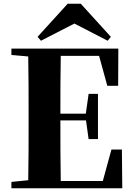

<svg xmlns="http://www.w3.org/2000/svg" viewBox="-20 -1007 714 1027"><path d="M412 -987H342L181 -810L199 -789L378 -881L556 -789L573 -810ZM554 -548H612L613 -747H41V-713L131 -705C133 -602 133 -499 133 -395V-351C133 -247 133 -144 131 -43L41 -34V0H634L632 -207H576L530 -39H305C303 -143 303 -249 303 -360V-363H440L454 -263H504V-505H454L439 -399H303C303 -505 303 -608 305 -708H510Z"/></svg>

Font: Noto Serif SC Black
Style: Regular
Weight: 900
Designer: Ryoko NISHIZUKA 西塚涼子 (kana & ideographs); Frank Grießhammer (Latin, Greek & Cyrillic); Wenlong ZHANG 张文龙 (bopomofo); San
Foundry: Adobe
Version: Version 2.001;hotconv 1.1.0;makeotfexe 2.6.0